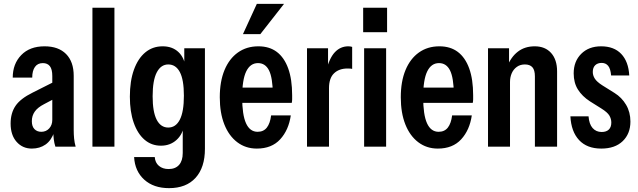

<svg xmlns="http://www.w3.org/2000/svg" viewBox="-20 -760 3306 995"><path d="M267 0Q261 -18 258.5 -39.5Q256 -61 256 -85H251V-366Q251 -401 238.5 -417Q226 -433 202 -433Q175 -433 161 -413Q147 -393 147 -358H46Q46 -429 90 -474.5Q134 -520 211 -520Q283 -520 322.5 -480Q362 -440 362 -367V-85Q362 -64 364 -42.5Q366 -21 372 0ZM145 10Q97 10 66 -25Q35 -60 35 -120Q35 -174 60.5 -211.5Q86 -249 149 -280L278 -345V-257L208 -220Q175 -203 160 -181.5Q145 -160 145 -132Q145 -105 158.5 -91Q172 -77 194 -77Q219 -77 235 -94.5Q251 -112 251 -139L261 -76Q246 -32 216 -11Q186 10 145 10Z M459 0V-720H573V0Z M856 215Q776 215 727.5 171Q679 127 675 54H782Q784 83 803.5 99.5Q823 116 854 116Q889 116 908 94.5Q927 73 927 33V-115L934 -114Q928 -65 895 -35Q862 -5 814 -5Q765 -5 729 -36Q693 -67 673 -124Q653 -181 653 -259Q653 -340 674 -398.5Q695 -457 733 -488.5Q771 -520 823 -520Q873 -520 904.5 -490.5Q936 -461 942 -408H935V-510H1042V11Q1042 108 993.5 161.5Q945 215 856 215ZM852 -99Q891 -99 912 -140Q933 -181 933 -264Q933 -347 912 -386.5Q891 -426 852 -426Q814 -426 792.5 -385Q771 -344 771 -261Q771 -180 792 -139.5Q813 -99 852 -99Z M1311 10Q1253 10 1209.5 -23Q1166 -56 1142.5 -115.5Q1119 -175 1119 -256Q1119 -338 1143.5 -397Q1168 -456 1213 -488Q1258 -520 1319 -520Q1376 -520 1414.5 -491Q1453 -462 1473.5 -405.5Q1494 -349 1494 -266Q1494 -255 1494 -245.5Q1494 -236 1492 -227H1190V-306H1422L1394 -272Q1393 -358 1374 -395.5Q1355 -433 1317 -433Q1277 -433 1256 -390Q1235 -347 1235 -256Q1235 -165 1255 -121Q1275 -77 1315 -77Q1346 -77 1363 -99Q1380 -121 1385 -162H1487Q1476 -86 1432 -38Q1388 10 1311 10ZM1329 -583H1239L1311 -740H1452Z M1571 0V-510H1680V-391H1685V0ZM1685 -303 1669 -388Q1686 -458 1715 -489Q1744 -520 1785 -520Q1796 -520 1805 -517V-403Q1802 -404 1796 -404.5Q1790 -405 1781 -405Q1737 -405 1711 -380Q1685 -355 1685 -303Z M1867 0V-510H1981V0ZM1862 -593V-720H1986V-593Z M2249 10Q2191 10 2147.5 -23Q2104 -56 2080.5 -115.5Q2057 -175 2057 -256Q2057 -338 2081.5 -397Q2106 -456 2151 -488Q2196 -520 2257 -520Q2314 -520 2352.5 -491Q2391 -462 2411.5 -405.5Q2432 -349 2432 -266Q2432 -255 2432 -245.5Q2432 -236 2430 -227H2128V-306H2360L2332 -272Q2331 -358 2312 -395.5Q2293 -433 2255 -433Q2215 -433 2194 -390Q2173 -347 2173 -256Q2173 -165 2193 -121Q2213 -77 2253 -77Q2284 -77 2301 -99Q2318 -121 2323 -162H2425Q2414 -86 2370 -38Q2326 10 2249 10Z M2509 0V-510H2618V-414H2623V0ZM2752 0V-364Q2752 -397 2739 -411.5Q2726 -426 2700 -426Q2676 -426 2658.5 -413.5Q2641 -401 2632 -380.5Q2623 -360 2623 -335L2608 -414Q2628 -465 2664 -492.5Q2700 -520 2751 -520Q2805 -520 2836 -485.5Q2867 -451 2867 -390V0Z M3096 10Q3022 10 2981 -34Q2940 -78 2936 -157H3030Q3033 -117 3051 -96.5Q3069 -76 3098 -76Q3122 -76 3135 -88.5Q3148 -101 3148 -125Q3148 -144 3138 -161Q3128 -178 3096 -198L3037 -235Q2997 -261 2975 -296Q2953 -331 2953 -380Q2953 -442 2992 -481Q3031 -520 3095 -520Q3162 -520 3199.5 -480.5Q3237 -441 3241 -369H3147Q3144 -404 3131.5 -419Q3119 -434 3098 -434Q3077 -434 3064.5 -422Q3052 -410 3052 -387Q3052 -369 3062.5 -352.5Q3073 -336 3101 -318L3165 -278Q3202 -255 3224.5 -217Q3247 -179 3247 -130Q3247 -67 3207 -28.5Q3167 10 3096 10Z"/></svg>

Font: Instrument Sans Condensed SemiBold
Style: Regular
Weight: 600
Width: 3
Designer: Rodrigo Fuenzalida
Foundry: fragTYPE
Version: Version 1.000;gftools[0.9.28]